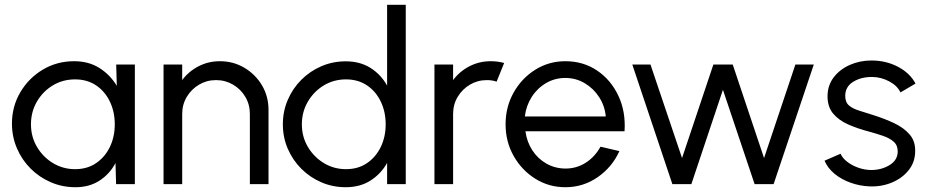

<svg xmlns="http://www.w3.org/2000/svg" viewBox="-20 -770 3874 803"><path d="M466 -500H544V0H465.5L463 -88Q439 -42.5 396.5 -14.8Q354 13 295.5 13Q240.5 13 192.5 -7.8Q144.5 -28.5 108 -65Q71.5 -101.5 50.8 -149.8Q30 -198 30 -253Q30 -325 65 -384.2Q100 -443.5 159 -478.8Q218 -514 290 -514Q351 -514 396 -485.5Q441 -457 468.5 -411ZM294 -62.5Q345 -62.5 382.2 -88Q419.5 -113.5 439.8 -156Q460 -198.5 460 -250Q460 -302.5 439.5 -345.2Q419 -388 381.8 -413Q344.5 -438 294 -438Q242.5 -438 200.8 -412.8Q159 -387.5 134.2 -344.8Q109.5 -302 109.5 -250Q109.5 -197.5 135 -155Q160.5 -112.5 202.2 -87.5Q244 -62.5 294 -62.5Z M1103 -310.5V0H1025V-293.5Q1025 -333 1006 -365Q987 -397 954.8 -416Q922.5 -435 883.5 -435Q844.5 -435 812.5 -416Q780.5 -397 761.2 -365Q742 -333 742 -293.5V0H664V-500H742V-435Q768.5 -471 809.8 -492.5Q851 -514 899.5 -514Q956 -514 1002.2 -486.5Q1048.5 -459 1075.8 -413Q1103 -367 1103 -310.5Z M1599 -750H1677V0H1599V-88.5Q1573.5 -43 1529.8 -15Q1486 13 1426 13Q1371.5 13 1324 -7.5Q1276.5 -28 1240.2 -64.2Q1204 -100.5 1183.5 -148Q1163 -195.5 1163 -250Q1163 -304.5 1183.5 -352.2Q1204 -400 1240.2 -436.2Q1276.5 -472.5 1324 -493Q1371.5 -513.5 1426 -513.5Q1486 -513.5 1529.8 -485.8Q1573.5 -458 1599 -412ZM1427 -62.5Q1478 -62.5 1515.2 -88Q1552.5 -113.5 1572.8 -156Q1593 -198.5 1593 -250Q1593 -302.5 1572.5 -345.2Q1552 -388 1514.8 -413Q1477.5 -438 1427 -438Q1376 -438 1334.2 -412.8Q1292.5 -387.5 1267.5 -344.8Q1242.5 -302 1242.5 -250Q1242.5 -197.5 1268 -155Q1293.5 -112.5 1335.2 -87.5Q1377 -62.5 1427 -62.5Z M1797 0V-500H1875V-435Q1901.5 -471 1942.8 -492.5Q1984 -514 2032.5 -514Q2062.5 -514 2088.5 -506.5L2057 -428.5Q2039 -435 2016.5 -435Q1977.5 -435 1945.5 -416Q1913.5 -397 1894.2 -365Q1875 -333 1875 -293.5V0Z M2344.5 13Q2275.5 13 2218.8 -22.5Q2162 -58 2128.2 -117.8Q2094.5 -177.5 2094.5 -250Q2094.5 -323 2128.2 -383Q2162 -443 2218.8 -478.5Q2275.5 -514 2344.5 -514Q2419.5 -514 2477.2 -475Q2535 -436 2566.2 -369.5Q2597.5 -303 2592 -221H2177.5Q2183.5 -176.5 2206.5 -141.2Q2229.5 -106 2265.2 -85.8Q2301 -65.5 2344.5 -65Q2391.5 -65 2429.8 -89.5Q2468 -114 2491.5 -156.5L2570.5 -138Q2540.5 -71.5 2480 -29.2Q2419.5 13 2344.5 13ZM2175 -283H2513.5Q2509.5 -327 2486 -363.5Q2462.5 -400 2425.5 -422Q2388.5 -444 2344.5 -444Q2300.5 -444 2263.8 -422.5Q2227 -401 2203.8 -364.5Q2180.5 -328 2175 -283Z M2871.5 0H2792L2624.5 -500H2700.5L2832.5 -109L2963.5 -500H3044.5L3175.5 -109L3306.5 -500H3383.5L3215.5 0H3136L3003.5 -394.5Z M3617 9.5Q3576 8 3537.5 -5.8Q3499 -19.5 3470.2 -43.2Q3441.5 -67 3428.5 -98L3495.5 -127Q3503.5 -108.5 3523.8 -93Q3544 -77.5 3570.8 -68.2Q3597.5 -59 3624 -59Q3667 -59 3700.8 -79.8Q3734.5 -100.5 3734.5 -137Q3734.5 -163 3717.2 -177.8Q3700 -192.5 3673.8 -201.5Q3647.5 -210.5 3620.5 -218Q3568 -231.5 3527.5 -249.5Q3487 -267.5 3464 -295.5Q3441 -323.5 3441 -367Q3441 -413 3467 -446.8Q3493 -480.5 3534.8 -498.8Q3576.5 -517 3624.5 -517Q3685.5 -517 3735.5 -490.8Q3785.5 -464.5 3809 -420.5L3746 -383.5Q3733 -411.5 3699.2 -429.5Q3665.5 -447.5 3629.5 -448Q3583.5 -449 3549.2 -428.5Q3515 -408 3515 -368.5Q3515 -342 3531.2 -328.5Q3547.5 -315 3574.8 -306.8Q3602 -298.5 3634.5 -288Q3680 -273.5 3719.8 -254.8Q3759.5 -236 3784 -208Q3808.5 -180 3807.5 -138Q3807.5 -92.5 3780.5 -58.5Q3753.5 -24.5 3710 -6.5Q3666.5 11.5 3617 9.5Z"/></svg>

Font: Urbanist
Style: Regular
Weight: 400
Designer: Corey Hu
Foundry: Corey Hu
Version: Version 1.330; ttfautohint (v1.8.4.7-5d5b)